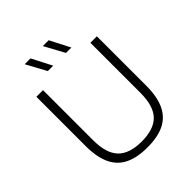

<svg xmlns="http://www.w3.org/2000/svg" viewBox="-257 -1096 1257 1257"><g transform="rotate(-45 371.5 -468.0)"><path d="M372.5 9Q276 9 214 -21.8Q152 -52.5 121.8 -117.2Q91.5 -182 91.5 -282.5V-740H153V-275.5Q153 -155 206.2 -100Q259.5 -45 372.5 -45Q485.5 -45 538.5 -100Q591.5 -155 591.5 -275.5V-740H651.5V-282.5Q651.5 -182 621.5 -117.2Q591.5 -52.5 529.8 -21.8Q468 9 372.5 9ZM431.5 -806 356 -945H410L481.5 -806ZM263.5 -806 188 -945H242L313.5 -806Z"/></g></svg>

Font: Encode Sans SC SemiExpanded Light
Style: Regular
Weight: 300
Width: 6
Designer: Multiple Designers
Foundry: Impallari Type
Version: Version 3.002